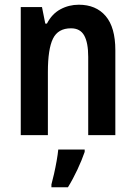

<svg xmlns="http://www.w3.org/2000/svg" viewBox="-20 -573 574 814"><path d="M314 -553Q387 -553 428 -505Q469 -457 469 -360V0H354V-332Q354 -392 337 -422.5Q320 -453 281 -453Q226 -453 204.5 -409Q183 -365 183 -268V0H68V-543H158L172 -473H179Q200 -514 236 -533.5Q272 -553 314 -553ZM339 71Q327 106 308 146.5Q289 187 268 221H198V209Q203 191 209 164.5Q215 138 220 110Q225 82 227 61H339Z"/></svg>

Font: Noto Sans Kannada Condensed SemiBold
Style: Regular
Weight: 600
Width: 3
Designer: Jelle Bosma - Monotype Design Team
Foundry: Monotype Imaging Inc.
Version: Version 2.005; ttfautohint (v1.8.4.7-5d5b)